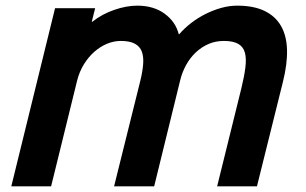

<svg xmlns="http://www.w3.org/2000/svg" viewBox="-20 -660 1084 680"><path d="M982 -370 890 0H749L835 -348Q845 -389 849 -420.5Q853 -452 847.5 -473Q842 -494 824 -504.5Q806 -515 773 -515Q743 -515 718 -504Q693 -493 673 -474Q653 -455 639 -429.5Q625 -404 618 -375L526 0H384L476 -370Q485 -406 487 -433Q489 -460 482 -478Q475 -496 457 -505.5Q439 -515 408 -515Q383 -515 359 -505Q335 -495 314 -476.5Q293 -458 277 -432Q261 -406 253 -374L161 0H20L175 -631H317L305 -583H307Q341 -610 384.5 -625Q428 -640 466 -640Q524 -640 563 -611.5Q602 -583 613 -539H615Q633 -560 657 -578.5Q681 -597 708 -610.5Q735 -624 763.5 -632Q792 -640 820 -640Q878 -640 916.5 -621.5Q955 -603 975 -568.5Q995 -534 996.5 -484Q998 -434 982 -370Z"/></svg>

Font: TypoPRO Sinkin Sans
Style: 600 SemiBold Italic
Weight: 600
Italic angle: -112°
Designer: Keith Bates
Foundry: K-Type
Version: Sinkin Sans (version 1.0)  by Keith Bates   •   © 2014   www